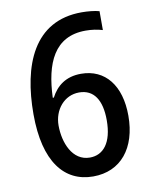

<svg xmlns="http://www.w3.org/2000/svg" viewBox="-83 -788 696 861"><g transform="rotate(-10 265.0 -357.0)"><path d="M272 10C398 10 474 -84 474 -231C474 -369 407 -453 297 -453C228 -453 185 -419 159 -369H154C160 -525 208 -640 351 -640C379 -640 405 -636 428 -629V-715C407 -721 375 -724 348 -724C129 -724 56 -533 56 -311C56 -94 141 10 272 10ZM272 -76C192 -76 158 -164 158 -242C158 -313 206 -372 274 -372C341 -372 375 -320 375 -228C375 -125 333 -76 272 -76Z"/></g></svg>

Font: Noto Sans Mono Condensed Medium
Style: Regular
Weight: 500
Width: 3
Designer: Monotype Design Team
Foundry: Monotype Imaging Inc.
Version: Version 2.014